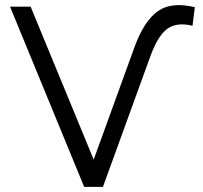

<svg xmlns="http://www.w3.org/2000/svg" viewBox="-20 -726 788 746"><path d="M307 0 19 -700H99L344 -106L504 -547Q541 -646 594 -683Q647 -720 737 -698L728 -626Q665 -641 628.5 -613Q592 -585 563 -504L380 0Z"/></svg>

Font: MOST Montserrat
Style: Regular
Weight: 400
Designer: Julieta Ulanovsky
Foundry: Julieta Ulanovsky
Version: Version 8.000;March 11, 2024;FontCreator 15.0.0.2926 64-bit